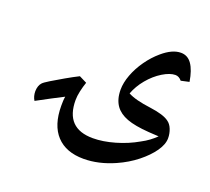

<svg xmlns="http://www.w3.org/2000/svg" viewBox="-109 -643 988 902"><g transform="rotate(20 384.5 -192.5)"><path d="M390 120Q302 120 254.5 69Q207 18 207 -79Q207 -92 207.5 -103Q208 -114 210 -125Q184 -112 152 -95Q120 -78 81 -57Q69 -76 69 -102Q70 -130 84 -145Q90 -152 117 -168.5Q144 -185 179 -205Q214 -225 242 -239L280 -220Q272 -197 266.5 -172Q261 -147 261 -127Q261 14 398 14Q448 14 507 -3Q566 -20 616 -49Q637 -60 654.5 -73Q672 -86 686 -100Q672 -101 659.5 -101.5Q647 -102 635 -103Q565 -108 525 -123Q485 -138 465 -166Q443 -197 443 -245Q443 -280 458 -320Q473 -360 499.5 -397.5Q526 -435 559 -463Q608 -505 651 -505Q685 -505 705.5 -475.5Q726 -446 735 -390L694 -381Q680 -398 662 -398Q635 -398 599 -376Q563 -354 533 -318Q518 -300 507 -281Q496 -262 489 -243Q507 -233 536 -225.5Q565 -218 604 -213Q671 -204 698 -184Q714 -173 722.5 -151.5Q731 -130 731 -107Q731 -76 706.5 -41Q682 -6 640 27.5Q598 61 544 85Q465 120 390 120Z"/></g></svg>

Font: Noto Naskh Arabic UI Semi
Style: Bold
Weight: 700
Designer: Monotype Design Team, David Williams, Mohamad Dakak and Nizar Qandah
Foundry: Monotype Imaging Inc.
Version: Version 2.014; ttfautohint (v1.8.4.7-5d5b)